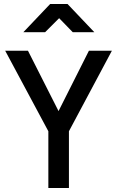

<svg xmlns="http://www.w3.org/2000/svg" viewBox="-20 -941 586 961"><path d="M325 -284V0H222V-284L6 -687H120L273 -385L425 -687H540ZM97 -780 231 -921H318L452 -780H344L276 -850L206 -780Z"/></svg>

Font: TitilliumText
Style: Medium
Weight: 500
Designer: Accademia di Belle Arti di Urbino and others
Foundry: Accademia di Belle Arti di Urbino and others.
Version: Version 60.001